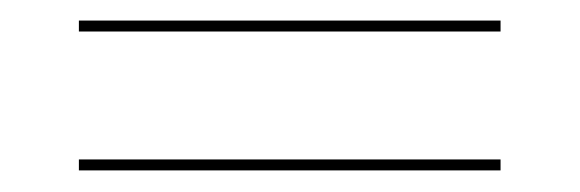

<svg xmlns="http://www.w3.org/2000/svg" viewBox="-20 -306 556 184"><path d="M55.6 -275.8V-286.3H459.7V-275.8ZM55.6 -142.7V-153.2H459.7V-142.7Z"/></svg>

Font: Playfair 144pt SemiCondensed SemiBold
Style: Regular
Weight: 600
Width: 4
Designer: Claus Eggers Sørensen
Foundry: Claus Eggers Sørensen
Version: Version 2.203